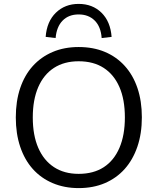

<svg xmlns="http://www.w3.org/2000/svg" viewBox="-20 -955 807 984"><path d="M383 9Q310 9 250 -16.5Q190 -42 148 -89Q106 -136 83.5 -203Q61 -270 61 -353Q61 -437 83.5 -503.5Q106 -570 148 -616.5Q190 -663 249.5 -688.5Q309 -714 383 -714Q458 -714 517.5 -689Q577 -664 619.5 -617Q662 -570 684.5 -503.5Q707 -437 707 -354Q707 -270 684 -203Q661 -136 619 -89Q577 -42 517.5 -16.5Q458 9 383 9ZM383 -64Q459 -64 511.5 -98Q564 -132 592 -197Q620 -262 620 -353Q620 -445 592 -509Q564 -573 511.5 -607Q459 -641 383 -641Q309 -641 256.5 -607Q204 -573 176 -508.5Q148 -444 148 -353Q148 -262 176 -197.5Q204 -133 256.5 -98.5Q309 -64 383 -64ZM265 -760 214 -766Q220 -845 266.5 -890Q313 -935 383 -935Q454 -935 500 -890Q546 -845 552 -766L501 -760Q497 -818 465.5 -849.5Q434 -881 383 -881Q332 -881 301 -849.5Q270 -818 265 -760Z"/></svg>

Font: Nunito Sans 12pt ExtraLight 12pt
Style: Regular
Weight: 400
Version: Version 3.101;gftools[0.9.27]